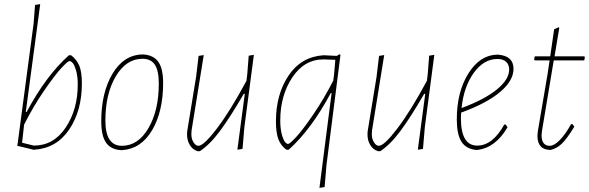

<svg xmlns="http://www.w3.org/2000/svg" viewBox="-20 -722 2858 931"><path d="M325 -454Q353 -432 365 -402Q377 -372 377 -317Q377 -185 315.5 -94Q254 -3 146 4H142L73 -13L64 -14L143 -608L150 -698L175 -702L105 -179H109Q204 -356 314 -454ZM317 -426Q309 -426 277.5 -392Q246 -358 194 -282.5Q142 -207 97 -118L87 -30L144 -16Q240 -16 298.5 -103.5Q357 -191 357 -312Q357 -352 349 -379.5Q341 -407 332.5 -416.5Q324 -426 317 -426Z M671 -458H676Q726 -454 748.5 -421Q771 -388 771 -320Q771 -181 717.5 -90.5Q664 0 572 6H567Q517 3 494 -30.5Q471 -64 471 -134Q471 -273 525.5 -364.5Q580 -456 671 -458ZM671 -437Q592 -437 541.5 -352Q491 -267 491 -137Q491 -15 571 -15Q650 -15 700 -101Q750 -187 750 -317Q750 -379 731 -408Q712 -437 671 -437Z M968 -455 909 -90 908 -75Q907 -50 918 -32.5Q929 -15 942 -15Q968 -15 1032.5 -100Q1097 -185 1175 -330L1179 -362L1186 -452L1211 -456L1165 -106L1156 0L1131 4L1167 -267H1162Q1097 -155 1047.5 -88Q998 -21 949 11H938Q914 4 900 -19.5Q886 -43 887 -74L888 -87L931 -350L943 -451Z M1552 -454 1613 -451 1626 -459 1631 -456 1563 79 1554 185 1529 189 1588 -271H1584Q1490 -95 1380 4H1369Q1342 -15 1330 -46.5Q1318 -78 1318 -133Q1318 -265 1379.5 -356Q1441 -447 1548 -454ZM1339 -138Q1339 -98 1346.5 -70.5Q1354 -43 1362 -33.5Q1370 -24 1377 -24Q1385 -24 1416.5 -58Q1448 -92 1499.5 -167.5Q1551 -243 1596 -331L1600 -362L1606 -432L1549 -434Q1455 -434 1397 -346Q1339 -258 1339 -138Z M1843 -455 1784 -90 1783 -75Q1782 -50 1793 -32.5Q1804 -15 1817 -15Q1843 -15 1907.5 -100Q1972 -185 2050 -330L2054 -362L2061 -452L2086 -456L2040 -106L2031 0L2006 4L2042 -267H2037Q1972 -155 1922.5 -88Q1873 -21 1824 11H1813Q1789 4 1775 -19.5Q1761 -43 1762 -74L1763 -87L1806 -350L1818 -451Z M2441 -105Q2383 -6 2296 5H2287Q2238 -1 2216.5 -36.5Q2195 -72 2195 -143Q2195 -276 2251 -365.5Q2307 -455 2390 -457H2395Q2470 -451 2470 -388Q2470 -331 2405 -276Q2340 -221 2216 -176Q2215 -167 2215 -148Q2215 -16 2294 -16Q2369 -16 2425 -118H2432ZM2392 -436Q2326 -436 2277.5 -369Q2229 -302 2218 -198Q2329 -239 2389 -288Q2449 -337 2449 -385Q2449 -408 2434.5 -422Q2420 -436 2392 -436Z M2650 5Q2586 5 2586 -64L2588 -86L2635 -362L2645 -429H2574L2570 -433L2573 -449H2648L2667 -580L2689 -590L2692 -587L2669 -449H2813L2816 -445L2813 -429H2665L2608 -87L2606 -67Q2606 -15 2646 -15Q2667 -15 2694.5 -43Q2722 -71 2749 -120H2756L2765 -108Q2729 -49 2704.5 -25.5Q2680 -2 2650 5Z"/></svg>

Font: Alegreya Sans SC Thin
Style: Italic
Weight: 100
Italic angle: -7°
Designer: Juan Pablo del Peral
Foundry: Huerta Tipografica
Version: Version 2.007